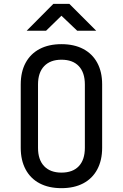

<svg xmlns="http://www.w3.org/2000/svg" viewBox="-20 -970 640 1000"><path d="M300 10Q234 10 186.5 -15Q139 -40 113.5 -87.5Q88 -135 88 -200V-530Q88 -596 113.5 -643Q139 -690 186.5 -715Q234 -740 300 -740Q366 -740 413.5 -715Q461 -690 486.5 -643Q512 -596 512 -531V-200Q512 -135 486.5 -87.5Q461 -40 413.5 -15Q366 10 300 10ZM300 -71Q359 -71 390.5 -104.5Q422 -138 422 -200V-530Q422 -592 390.5 -625.5Q359 -659 300 -659Q242 -659 210 -625.5Q178 -592 178 -530V-200Q178 -138 210 -104.5Q242 -71 300 -71ZM119 -810 258 -950H341L481 -810H382L300 -888L220 -810Z"/></svg>

Font: JetBrains Mono Zero
Style: Regular-Zero
Weight: 400
Designer: Philipp Nurullin, Konstantin Bulenkov
Foundry: JetBrains
Version: Version 2.211